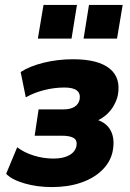

<svg xmlns="http://www.w3.org/2000/svg" viewBox="-20 -750 530 781"><path d="M191 11Q131 11 79.5 -4Q28 -19 5 -43L50 -151Q77 -130 116.5 -117.5Q156 -105 198 -105Q237 -105 261.5 -118.5Q286 -132 291 -156Q295 -179 280 -188.5Q265 -198 230 -198H121L137 -305H238Q266 -305 283 -315.5Q300 -326 304 -346Q308 -370 292.5 -382Q277 -394 242 -394Q201 -394 159.5 -383.5Q118 -373 85 -354L64 -457Q101 -481 158 -495Q215 -509 277 -509Q379 -509 426 -471Q473 -433 459 -361Q454 -340 442.5 -320Q431 -300 414 -284.5Q397 -269 375 -259L374 -263Q415 -250 431.5 -216.5Q448 -183 438 -133Q429 -91 395.5 -58Q362 -25 309.5 -7Q257 11 191 11ZM320 -593 342 -730H479L456 -593ZM134 -593 157 -730H293L271 -593Z"/></svg>

Font: Nunito Sans 10pt Condensed Black
Style: Italic
Weight: 900
Width: 3
Italic angle: -9°
Designer: Vernon Adams
Foundry: Vernon Adams
Version: Version 3.101;gftools[0.9.27]